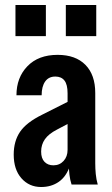

<svg xmlns="http://www.w3.org/2000/svg" viewBox="-20 -740 448 770"><path d="M267 0Q261 -18 258.5 -39.5Q256 -61 256 -85H251V-366Q251 -401 238.5 -417Q226 -433 202 -433Q175 -433 161 -413Q147 -393 147 -358H46Q46 -429 90 -474.5Q134 -520 211 -520Q283 -520 322.5 -480Q362 -440 362 -367V-85Q362 -64 364 -42.5Q366 -21 372 0ZM145 10Q97 10 66 -25Q35 -60 35 -120Q35 -174 60.5 -211.5Q86 -249 149 -280L278 -345V-257L208 -220Q175 -203 160 -181.5Q145 -160 145 -132Q145 -105 158.5 -91Q172 -77 194 -77Q219 -77 235 -94.5Q251 -112 251 -139L261 -76Q246 -32 216 -11Q186 10 145 10ZM244 -595V-720H366V-595ZM42 -595V-720H164V-595Z"/></svg>

Font: Instrument Sans Condensed SemiBold
Style: Regular
Weight: 600
Width: 3
Designer: Rodrigo Fuenzalida
Foundry: fragTYPE
Version: Version 1.000;gftools[0.9.28]